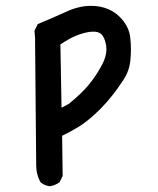

<svg xmlns="http://www.w3.org/2000/svg" viewBox="-20 -500 540 658"><path d="M104 66.4Q104 62.5 104 58.6L100.1 -371.6L98.1 -394.5L109.4 -417.5Q160.2 -438.5 209.5 -460.9Q251.5 -480 292 -480Q326.2 -480 354 -467.3Q374.5 -458 390.6 -441.9Q422.4 -409.7 426.3 -371.6Q428.7 -350.6 428.7 -332Q428.7 -313.5 427.2 -297.4Q424.3 -258.8 403.8 -227.5Q365.7 -168.5 322.8 -125.5Q282.7 -85.4 247.1 -64Q220.7 -47.9 192.9 -34.7L194.8 103L184.1 124.5Q168 136.2 150.4 138.2Q132.3 136.2 118.7 124.5Q104 98.1 104 66.4ZM344.7 -331.1Q344.7 -337.4 343.8 -343.8Q338.9 -373 326.2 -383.8Q316.4 -391.6 299.8 -391.6Q286.6 -391.6 270.5 -387.5Q254.4 -383.3 241.2 -377.9Q216.3 -367.7 187 -347.7L190.9 -130.9L215.8 -144Q258.8 -178.7 284.9 -210.4Q311 -242.2 330.1 -278.8Q344.7 -306.6 344.7 -331.1Z"/></svg>

Font: Bakudai
Style: Medium
Weight: 500
Version: Version 1.48